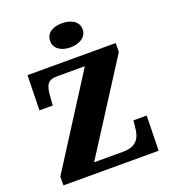

<svg xmlns="http://www.w3.org/2000/svg" viewBox="-165 -1063 1051 1183"><g transform="rotate(-20 360.5 -471.0)"><path d="M379 -784C436 -784 486 -812 486 -863C486 -917 436 -942 379 -942C319 -942 273 -917 273 -863C273 -812 319 -784 379 -784ZM46 0H670L675 -229H588L583 -182C578 -128 560 -69 462 -69H272L648 -656V-714H70L65 -485H152L157 -547C162 -610 173 -645 239 -645H421L46 -57Z"/></g></svg>

Font: Noto Serif Malayalam Black
Style: Regular
Weight: 900
Designer: Indian type Foundry, Jelle Bosma, Monotype Design Team
Foundry: Monotype Imaging Inc.
Version: Version 2.104